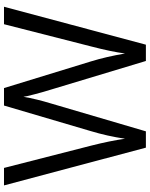

<svg xmlns="http://www.w3.org/2000/svg" viewBox="86 -840 754 966"><g transform="rotate(-90 463.0 -357.0)"><path d="M721.2 0H639.2L495.1 -478Q484.9 -509.8 472.2 -558.1Q459.5 -606.4 459 -616.2Q448.2 -551.8 424.8 -475.1L285.2 0H203.1L13.2 -713.9H101.1L213.9 -272.9Q237.3 -180.2 248 -105Q261.2 -194.3 287.1 -279.8L415 -713.9H502.9L637.2 -275.9Q660.6 -200.2 676.8 -105Q686 -174.3 711.9 -273.9L824.2 -713.9H912.1Z"/></g></svg>

Font: f0_2797  
Style: Regular
Weight: 400
Foundry: Ascender Corporation
Version: Version 1.10